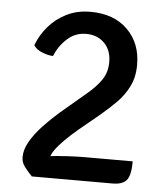

<svg xmlns="http://www.w3.org/2000/svg" viewBox="-49 -690 638 734"><g transform="rotate(5 270.0 -323.0)"><path d="M66 -500Q80.5 -539.5 108.8 -572.5Q137 -605.5 177.5 -625.8Q218 -646 269 -646Q359 -646 411.5 -594.2Q464 -542.5 464 -460Q464 -412 446.2 -376.5Q428.5 -341 400.2 -312.5Q372 -284 339 -256.5L262.5 -193.5Q234 -169.5 211.5 -147Q189 -124.5 176 -105.8Q163 -87 162.5 -74L160.5 0.5H100Q84.5 -16 71.5 -32.8Q58.5 -49.5 58.5 -70.5Q58.5 -99 76.2 -130Q94 -161 122.8 -191.8Q151.5 -222.5 183.5 -250.5L281.5 -333.5Q317 -363 337 -392.2Q357 -421.5 357 -461Q357 -506.5 329.8 -533.5Q302.5 -560.5 260 -560.5Q218.5 -560.5 187.8 -532.8Q157 -505 140.5 -465Q121.5 -466 99 -474.8Q76.5 -483.5 66 -500ZM479.5 -90.5Q479.5 -37.5 464 -18.5Q448.5 0.5 410.5 0.5H107L77 -67.5Q107 -76 148.2 -81.2Q189.5 -86.5 229.8 -88.5Q270 -90.5 296.5 -90.5Z"/></g></svg>

Font: Signika
Style: Regular
Weight: 400
Designer: Anna Giedry
Foundry: Anna Giedry
Version: Version 2.001